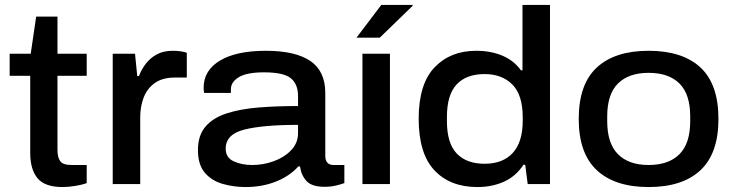

<svg xmlns="http://www.w3.org/2000/svg" viewBox="-20 -743 2967 775"><path d="M233 12Q161 12 131.5 -23.5Q102 -59 102 -126V-437H19V-526H104L126 -676H212V-526H330V-437H212V-138Q212 -108 223 -92.5Q234 -77 269 -77H330V-4Q312 3 283.5 7.5Q255 12 233 12Z M435 0V-526H525L534 -436H541Q550 -461 567.5 -484.5Q585 -508 612 -523Q639 -538 677 -538Q711 -538 734 -530V-430H686Q636 -430 605 -408Q574 -386 560 -349.5Q546 -313 546 -270V0Z M971 12Q924 12 879.5 -0.5Q835 -13 807 -45.5Q779 -78 779 -137Q779 -196 809 -231.5Q839 -267 894 -285Q949 -303 1022.5 -309Q1096 -315 1183 -315V-355Q1183 -404 1153.5 -427.5Q1124 -451 1046 -451Q976 -451 944 -431.5Q912 -412 912 -383V-368H804Q802 -377 802 -389Q802 -459 868 -498.5Q934 -538 1053 -538Q1172 -538 1232.5 -497Q1293 -456 1293 -368V-114Q1293 -77 1327 -77H1370V-4Q1357 1 1336 6Q1315 11 1290 11Q1239 11 1217.5 -12Q1196 -35 1191 -71H1184Q1149 -32 1093.5 -10Q1038 12 971 12ZM999 -77Q1043 -77 1085.5 -92.5Q1128 -108 1155.5 -137Q1183 -166 1183 -205V-239Q1042 -239 966.5 -220Q891 -201 891 -143Q891 -107 923 -92Q955 -77 999 -77Z M1419 -591 1519 -723H1645L1646 -720L1513 -591ZM1443 0V-526H1554V0Z M1907 12Q1797 12 1733.5 -55.5Q1670 -123 1670 -264Q1670 -404 1734 -471Q1798 -538 1902 -538Q1961 -538 2007.5 -518.5Q2054 -499 2083 -459H2089V-723H2200V0H2110L2100 -78H2093Q2062 -31 2014 -9.5Q1966 12 1907 12ZM1936 -82Q2010 -82 2050 -126Q2090 -170 2090 -256V-269Q2090 -360 2048 -402Q2006 -444 1936 -444Q1862 -444 1823 -402Q1784 -360 1784 -271V-254Q1784 -165 1823.5 -123.5Q1863 -82 1936 -82Z M2598 12Q2462 12 2389 -56Q2316 -124 2316 -263Q2316 -403 2389 -470.5Q2462 -538 2598 -538Q2735 -538 2807.5 -470.5Q2880 -403 2880 -263Q2880 -124 2807.5 -56Q2735 12 2598 12ZM2598 -77Q2679 -77 2722.5 -120.5Q2766 -164 2766 -254V-273Q2766 -363 2722.5 -406Q2679 -449 2598 -449Q2518 -449 2474.5 -406Q2431 -363 2431 -273V-254Q2431 -164 2474.5 -120.5Q2518 -77 2598 -77Z"/></svg>

Font: Archivo SemiExpanded Medium
Style: Regular
Weight: 500
Width: 6
Designer: Hector Gatti
Foundry: Omnibus-Type
Version: Version 2.001; ttfautohint (v1.8.3)